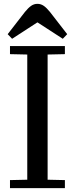

<svg xmlns="http://www.w3.org/2000/svg" viewBox="-20 -980 390 1000"><path d="M32 -42 122 -44V-696L32 -698V-740H318V-698L228 -696V-44L318 -42V0H32ZM175 -960Q193 -960 208 -949.5Q223 -939 240 -918L330 -802L307 -778L176 -863H174L43 -778L20 -802L110 -918Q127 -939 142 -949.5Q157 -960 175 -960Z"/></svg>

Font: Minipax
Style: Regular
Weight: 400
Designer: Raphaël Ronot, Igor Stepanchenko (Cyrillic)
Foundry: steppetype
Version: Version 1.002